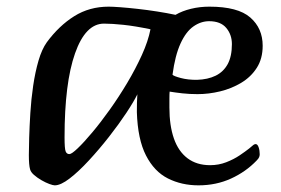

<svg xmlns="http://www.w3.org/2000/svg" viewBox="-20 -544 843 577"><path d="M144.5 13Q139.5 13 128.3 8.9Q117.1 4.8 104.7 -2.4Q92.2 -9.6 82.4 -18.1Q72.7 -26.5 70.4 -35.1Q66.7 -47.8 66.7 -78.1Q66.7 -96.8 67.7 -130.4Q68.7 -163.9 71.2 -204.7Q73.7 -245.5 79.7 -286.4Q85.7 -327.3 95.7 -361.7Q105.7 -396 120.7 -417Q157.4 -466.7 203 -495.3Q248.7 -524 306.7 -524Q318.7 -524 341.4 -522.3Q364.1 -520.6 393.1 -517.4Q422.1 -514.2 452 -509.5Q482 -504.8 507.4 -499.4Q527.7 -511.2 554.1 -517.6Q580.5 -524 609 -524Q695 -524 732.2 -491.4Q769.4 -458.9 769.4 -406.5Q769.4 -367.9 751.8 -340.3Q734.2 -312.7 705 -295.2Q675.8 -277.7 641.5 -269.4Q607.2 -261.1 573.7 -261.1Q550.1 -261.1 528.1 -263.5Q506.1 -266 489.8 -268.7Q489.1 -262.8 489.1 -247.9Q489.1 -233 489.1 -220.8Q489.1 -166.6 502.6 -127.8Q516.1 -89 543.6 -68.3Q571.2 -47.6 611.4 -47.6Q637.1 -47.6 659.8 -56.4Q682.5 -65.2 700.3 -77.2Q718 -89.2 728.6 -97.6Q738 -106 741.6 -108.5Q745.2 -111 748.2 -111Q753.9 -111 757.2 -101.5Q760.5 -91.9 760.5 -80.4Q760.5 -76.4 758.9 -72Q757.3 -67.6 751.1 -61.4Q718.8 -27.7 674.1 -7.3Q629.4 13 576.5 13Q525.9 13 484.7 -7.7Q443.5 -28.4 418.7 -76.9Q393.8 -125.3 391.3 -207.2Q391 -218.5 391.6 -236.2Q392.1 -253.8 392.8 -260.6Q382.3 -238.9 359.8 -204.9Q337.3 -170.9 307.8 -133.2Q278.3 -95.5 247.3 -62Q216.4 -28.5 189.5 -7.8Q162.5 13 144.5 13ZM188.5 -80.9Q195.3 -80.9 213.7 -98.5Q232.2 -116.1 257.4 -146.2Q282.6 -176.2 309.9 -214.5Q337.2 -252.8 362.4 -295Q387.5 -337.2 406.4 -378.8Q425.3 -420.4 432.2 -456Q385.3 -465.8 350.9 -469.4Q316.6 -473 292.5 -473Q237 -473 205.5 -383.6Q174 -294.3 174 -131.3Q174 -97.5 177.2 -89.2Q180.4 -80.9 188.5 -80.9ZM572.1 -304.1Q604.6 -305.1 628 -316.5Q651.4 -327.9 664.2 -351.2Q676.9 -374.6 676.9 -411.4Q676.9 -439.8 660 -460Q643.1 -480.3 608.4 -480.3Q583.7 -480.3 561.2 -464.5Q538.7 -448.7 522.5 -413.2Q506.2 -377.7 498.4 -319.4Q501.8 -315.3 523.5 -309.5Q545.2 -303.8 572.1 -304.1Z"/></svg>

Font: Briem Hand Thin
Style: Regular
Weight: 100
Designer: Gunnlaugur SE Briem, Eben Sorkin
Foundry: Sorkin Type Co.
Version: Version 1.003